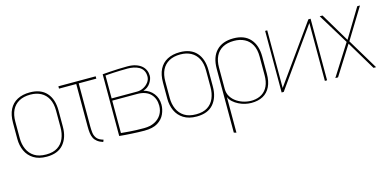

<svg xmlns="http://www.w3.org/2000/svg" viewBox="-69 -902 3059 1506"><g transform="rotate(-15 1461.0 -149.5)"><path d="M397 -185V-316Q397 -408 350.5 -460Q304 -512 215 -512Q156 -512 113.5 -489.5Q71 -467 49 -423.5Q27 -380 27 -316V-185Q27 -131 47 -87Q67 -43 109 -16.5Q151 10 215 10Q306 10 351.5 -43.5Q397 -97 397 -185ZM378 -320V-185Q378 -135 361 -94.5Q344 -54 308 -31Q272 -8 215 -8Q157 -8 120 -31.5Q83 -55 65 -95.5Q47 -136 47 -185V-320Q47 -375 66 -413.5Q85 -452 122.5 -473Q160 -494 215 -494Q264 -494 300.5 -474.5Q337 -455 357.5 -416.5Q378 -378 378 -320Z M605 -133V-481H748V-500H445V-481H585V-133Q585 -105 588 -82Q591 -59 600 -41Q609 -23 626.5 -9.5Q644 4 672 13L679 -4Q642 -14 626.5 -34Q611 -54 608 -80Q605 -106 605 -133Z M1080 -294Q1118 -305 1138.5 -336.5Q1159 -368 1159 -394Q1159 -418 1150 -439Q1141 -460 1122.5 -476Q1104 -492 1075.5 -501.5Q1047 -511 1007 -511Q970 -511 934.5 -509.5Q899 -508 869.5 -506Q840 -504 822.5 -502.5Q805 -501 805 -501V0Q808 0 821.5 1.5Q835 3 856.5 4.5Q878 6 904 7.5Q930 9 956.5 10Q983 11 1007 11Q1076 11 1115.5 -13.5Q1155 -38 1172 -76Q1189 -114 1189 -152Q1189 -205 1159.5 -243Q1130 -281 1080 -294ZM1005 -494Q1030 -494 1054 -489Q1078 -484 1097.5 -473Q1117 -462 1128.5 -442.5Q1140 -423 1140 -394Q1140 -369 1124 -347.5Q1108 -326 1083 -313Q1058 -300 1031 -300H824V-486Q835 -487 852.5 -488.5Q870 -490 893 -491Q916 -492 944 -493Q972 -494 1005 -494ZM1010 -9Q976 -9 946.5 -10Q917 -11 893 -13Q869 -15 851.5 -16.5Q834 -18 824 -19V-282H1027Q1063 -282 1090 -272Q1117 -262 1134.5 -244Q1152 -226 1161 -202Q1170 -178 1170 -149Q1170 -108 1150.5 -76.5Q1131 -45 1095.5 -27Q1060 -9 1010 -9Z M1615 -185V-316Q1615 -408 1568.5 -460Q1522 -512 1433 -512Q1374 -512 1331.5 -489.5Q1289 -467 1267 -423.5Q1245 -380 1245 -316V-185Q1245 -131 1265 -87Q1285 -43 1327 -16.5Q1369 10 1433 10Q1524 10 1569.5 -43.5Q1615 -97 1615 -185ZM1596 -320V-185Q1596 -135 1579 -94.5Q1562 -54 1526 -31Q1490 -8 1433 -8Q1375 -8 1338 -31.5Q1301 -55 1283 -95.5Q1265 -136 1265 -185V-320Q1265 -375 1284 -413.5Q1303 -452 1340.5 -473Q1378 -494 1433 -494Q1482 -494 1518.5 -474.5Q1555 -455 1575.5 -416.5Q1596 -378 1596 -320Z M2050 -171V-311Q2050 -403 2003 -455.5Q1956 -508 1867 -508Q1778 -508 1729 -457Q1680 -406 1680 -311V207L1700 213V-76Q1709 -54 1728.5 -36.5Q1748 -19 1773 -6.5Q1798 6 1824.5 12Q1851 18 1875 18Q1931 18 1970 -3.5Q2009 -25 2029.5 -67.5Q2050 -110 2050 -171ZM2030 -316V-165Q2030 -114 2013.5 -78Q1997 -42 1966 -22Q1935 -2 1891 1Q1859 3 1825.5 -5.5Q1792 -14 1763.5 -32.5Q1735 -51 1717.5 -79Q1700 -107 1700 -143V-316Q1700 -370 1719 -408.5Q1738 -447 1775 -467.5Q1812 -488 1867 -488Q1915 -488 1952 -469Q1989 -450 2009.5 -412Q2030 -374 2030 -316Z M2141 -500H2124V0H2141L2475 -470V0H2493V-500H2475L2141 -32Z M2730 -265 2590 -500H2567L2719 -251L2560 0H2582L2730 -234L2870 0H2891L2741 -250L2894 -500H2872Z"/></g></svg>

Font: Advent Pro Thin
Style: Regular
Weight: 250
Version: Version 3.000